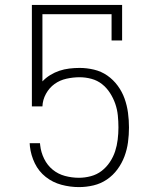

<svg xmlns="http://www.w3.org/2000/svg" viewBox="-20 -755 640 783"><path d="M302 8Q266 8 230.5 -1.5Q195 -11 166.5 -33.5Q138 -56 122 -89Q106 -122 102 -158L101 -171H143L144 -162Q147 -134 160 -107.5Q173 -81 195 -63Q217 -45 245 -37.5Q273 -30 302 -30Q326 -30 350.5 -36.5Q375 -43 394.5 -58Q414 -73 428 -94Q442 -115 449.5 -138Q457 -161 460 -186Q463 -211 463 -235Q463 -260 460.5 -284.5Q458 -309 450 -332Q442 -355 428.5 -376Q415 -397 396 -412Q377 -427 353 -433.5Q329 -440 305 -440Q278 -440 251 -434Q224 -428 202.5 -412.5Q181 -397 167.5 -372.5Q154 -348 153 -321H110V-735H478V-590H435V-697H153V-423Q167 -438 185 -449Q203 -460 222.5 -466.5Q242 -473 263 -475.5Q284 -478 305 -478Q334 -478 363.5 -471Q393 -464 417.5 -447Q442 -430 460 -405.5Q478 -381 488 -353Q498 -325 502 -295Q506 -265 506 -235Q506 -205 502 -175Q498 -145 487.5 -117Q477 -89 459 -64.5Q441 -40 416 -23Q391 -6 361.5 1Q332 8 302 8Z"/></svg>

Font: Iosevka Etoile Extralight
Style: Regular
Weight: 200
Designer: Belleve Invis
Foundry: Belleve Invis
Version: Version 22.1.2; ttfautohint (v1.8.4)